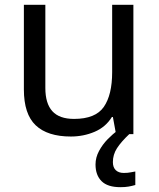

<svg xmlns="http://www.w3.org/2000/svg" viewBox="-20 -556 658 796"><path d="M533 -536V0H461L448 -71H444Q418 -29 372 -9.5Q326 10 274 10Q177 10 128 -36.5Q79 -83 79 -185V-536H168V-191Q168 -127 197 -95Q226 -63 287 -63Q376 -63 410.5 -113Q445 -163 445 -257V-536ZM448 116Q448 138 460 149.5Q472 161 493 161Q510 161 521.5 158.5Q533 156 541 155V211Q527 215 513 217.5Q499 220 479 220Q426 220 401 195Q376 170 376 126Q376 97 390.5 70Q405 43 426.5 21Q448 -1 468 -15L516 0Q482 32 465 58.5Q448 85 448 116Z"/></svg>

Font: Noto Sans Adlam
Style: Regular
Weight: 400
Designer: Mark Jamra, Neil Patel
Foundry: JamraPatel LLC
Version: Version 3.001